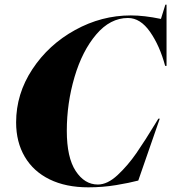

<svg xmlns="http://www.w3.org/2000/svg" viewBox="-20 -790 733 822"><path d="M540 -724Q597 -724 669 -709L688 -770H693V-508H687Q664 -594 622.5 -653.5Q581 -713 528 -713Q452 -713 392 -642.5Q332 -572 299 -460Q266 -348 266 -230Q266 -116 304 -58Q342 0 399 0Q440 0 483.5 -40.5Q527 -81 564 -134.5Q601 -188 647 -264Q655 -276 658 -282H664L572 -17Q534 -7 477 2.5Q420 12 358 12Q262 12 192.5 -22Q123 -56 86 -119Q49 -182 49 -266Q49 -388 118.5 -493.5Q188 -599 301.5 -661.5Q415 -724 540 -724Z"/></svg>

Font: Nyght Serif Dark Italic
Style: Regular
Weight: 800
Italic angle: -16°
Designer: Maksym Kobuzan
Version: Version 0.400